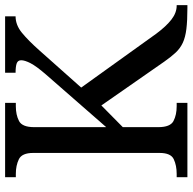

<svg xmlns="http://www.w3.org/2000/svg" viewBox="-21 -733 754 752"><g transform="rotate(-90 356.0 -357.0)"><path d="M38 0V-42H51Q84 -42 108.5 -53.5Q133 -65 133 -109V-604Q133 -648 108.5 -660Q84 -672 51 -672H38V-714H329V-672H316Q282 -672 258 -659.5Q234 -647 234 -600V-318L441 -555Q473 -592 484.5 -614.5Q496 -637 496 -651Q496 -664 484 -668.5Q472 -673 447 -673V-714H668V-673Q634 -673 603.5 -648Q573 -623 534 -579L389 -416L600 -122Q629 -83 655.5 -62.5Q682 -42 710 -42H712V0H701Q651 0 618.5 -4Q586 -8 564.5 -18Q543 -28 526.5 -45.5Q510 -63 491 -90L319 -337L234 -253V-114Q234 -67 258 -54.5Q282 -42 316 -42H329V0Z"/></g></svg>

Font: Noto Serif Makasar
Style: Regular
Weight: 400
Designer: Sérgio Martins
Version: Version 1.001; ttfautohint (v1.8.4.7-5d5b)